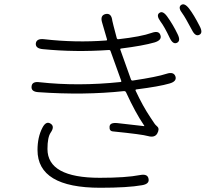

<svg xmlns="http://www.w3.org/2000/svg" viewBox="-20 -844 1040 906"><path d="M453 42Q157 42 157 -136Q157 -197 180 -241Q197 -274 218 -261Q240 -248 219 -218Q204 -196 204 -141Q204 -5 451 -5Q574 -5 641 -18Q677 -25 681 0Q686 24 650 30Q582 42 453 42ZM722 -214Q710 -193 678 -202Q651 -210 512 -224Q495 -226 497 -247Q499 -267 535 -263L658 -249Q663 -248 660 -252Q619 -312 575 -408Q572 -415 564 -414Q376 -394 162 -409Q126 -411 129 -436Q131 -461 167 -456Q348 -436 549 -457Q554 -458 552 -463L502 -602Q500 -609 493 -608Q335 -597 183 -612Q147 -615 149 -639Q152 -663 188 -659Q336 -642 481 -653Q486 -653 485 -658L462 -737Q451 -772 479 -778Q506 -783 510 -746Q511 -739 531 -664Q533 -658 539 -659Q646 -671 696 -689Q730 -701 737 -678Q745 -655 710 -644Q655 -628 551 -615Q546 -614 548 -609L598 -469Q600 -463 607 -464Q721 -481 766 -496Q800 -507 808 -483Q815 -460 780 -450Q733 -436 623 -422Q618 -421 620 -416Q654 -343 689 -291Q699 -276 709 -261Q711 -257 722.5 -246.5Q734 -236 722 -214ZM815 -642Q796 -633 781 -665Q756 -718 737 -743Q716 -772 732 -783Q748 -795 769 -766Q797 -727 818 -683Q834 -651 815 -642ZM921 -680Q902 -670 886 -702Q853 -764 841 -780Q819 -808 834 -820Q850 -832 872 -804Q895 -774 922 -721Q939 -689 921 -680Z"/></svg>

Font: Resource Han Rounded KR Light
Style: Regular
Weight: 300
Designer: Cyano Hao (round all glyphs); Ryoko NISHIZUKA 西塚涼子 (kana, bopomofo & ideographs); Paul D. Hunt (Latin, Greek & Cyrillic)
Foundry: Cyano Hao
Version: 0.990